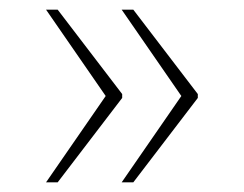

<svg xmlns="http://www.w3.org/2000/svg" viewBox="-20 -468 504 396"><path d="M231 -92 354 -270 231 -448H255L388 -274V-266L255 -92ZM75 -92 198 -270 75 -448H99L232 -274V-266L99 -92Z"/></svg>

Font: Noto Serif Myanmar Thin
Style: Regular
Weight: 100
Designer: Ben Mitchell and the Monotype Design Team
Foundry: Monotype Imaging Inc.
Version: Version 2.106; ttfautohint (v1.8.4.7-5d5b)